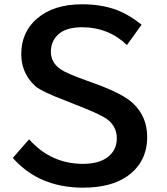

<svg xmlns="http://www.w3.org/2000/svg" viewBox="-20 -823 770 886"><path d="M114.3 -180.2Q214.8 -66.9 363.3 -66.9Q430.7 -66.9 471.2 -93.8Q519 -126.5 519 -184.6Q519 -237.3 477.5 -270.5Q450.2 -292.5 345.7 -333.5L327.1 -340.8L293.9 -354Q290.5 -355.5 281.7 -358.9Q174.3 -399.4 142.6 -425.8Q137.7 -430.2 130.4 -438Q78.1 -494.1 78.1 -573.2Q78.1 -675.3 151.4 -737.8Q228 -803.2 358.4 -803.2Q449.2 -803.2 520.5 -776.4Q577.1 -754.4 633.3 -709L565.9 -615.2Q479.5 -697.3 359.4 -697.3Q280.8 -697.3 245.1 -660.6Q214.8 -629.4 214.8 -585Q214.8 -534.2 258.8 -503.9Q286.6 -484.4 377 -452.1L416 -438Q544.9 -391.6 592.8 -347.2Q659.2 -285.2 659.2 -191.4Q659.2 -75.2 567.9 -10.3Q492.7 43 362.8 43Q160.6 43 39.1 -94.2Z"/></svg>

Font: BIZ UDPGothic
Style: Bold
Weight: 700
Designer: TypeBank Co., Ltd.
Foundry: Morisawa Inc.
Version: Version 1.051